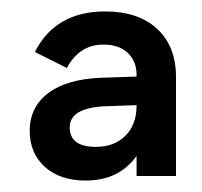

<svg xmlns="http://www.w3.org/2000/svg" viewBox="-20 -643 354 336"><path d="M32 -414Q32 -456 65 -480.5Q98 -505 159 -507L219 -509V-512Q219 -536 203.5 -550.5Q188 -565 161 -565Q119 -565 97 -524L41 -552Q77 -623 164 -623Q222 -623 255 -592.5Q288 -562 288 -508V-335H219V-370Q188 -327 130 -327Q85 -327 58.5 -351Q32 -375 32 -414ZM148 -386Q180 -386 199.5 -405.5Q219 -425 219 -458V-459L163 -457Q102 -454 102 -420Q102 -386 148 -386Z"/></svg>

Font: NT Somic Medium
Style: Regular
Weight: 500
Designer: Ravid Balaliev — lead type designer, mastering
Michael Voronin — secret advisor, marketing
Ivan Kovalenko — best boy
Foundry: NT Type
Version: Version 0.7